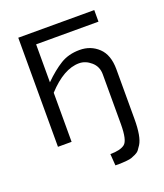

<svg xmlns="http://www.w3.org/2000/svg" viewBox="-128 -601 729 852"><g transform="rotate(-20 237.0 -175.0)"><path d="M58.6 -515.1H417.5V-460.4H123V-281.2Q166 -323.7 204.6 -347.4Q243.2 -371.1 295.4 -371.1Q347.7 -371.1 383.8 -336.9Q419.9 -302.7 419.9 -234.4V0Q419.9 83.5 399.4 116.2Q391.6 128.4 385.3 136.5Q378.9 144.5 366.9 150.1Q355 155.8 347.2 158.4Q339.4 161.1 324.2 162.6Q303.7 164.6 287.6 164.6H270L266.1 109.9Q313.5 109.9 334.5 93.5Q355.5 77.1 355.5 0V-234.4Q355.5 -271 329.3 -293.7Q303.2 -316.4 272.9 -316.4Q200.7 -316.4 123 -231.9V0H58.6Z"/></g></svg>

Font: News Cycle
Style: Regular
Weight: 500
Version: Version 0.5.2